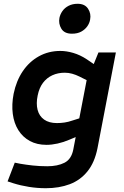

<svg xmlns="http://www.w3.org/2000/svg" viewBox="-20 -785 654 1014"><path d="M222 209Q177 209 133 202Q89 195 51 183L20 173L58 74L88 80Q117 85 153 89Q189 93 230 93Q284 93 320.5 74.5Q357 56 367 5L445 -400L465 -422L500 -508H592L495 -3Q480 73 442 120Q404 167 348 188Q292 209 222 209ZM226 -20Q175 -20 137.5 -40.5Q100 -61 77 -97.5Q54 -134 47.5 -183.5Q41 -233 52 -290Q66 -358 100 -408.5Q134 -459 185 -487.5Q236 -516 299 -516Q331 -516 367 -505.5Q403 -495 438 -472L485 -440L445 -358L399 -381Q381 -390 361.5 -395.5Q342 -401 322 -401Q286 -401 256.5 -387.5Q227 -374 207 -347.5Q187 -321 179 -281Q170 -238 178.5 -205Q187 -172 213 -153.5Q239 -135 281 -135Q301 -135 321 -138Q341 -141 361 -148L399 -160L418 -77L346 -47Q316 -34 284.5 -27Q253 -20 226 -20ZM360 -607Q320 -607 304 -633.5Q288 -660 294 -691Q298 -710 310 -727Q322 -744 342.5 -754.5Q363 -765 390 -765Q428 -765 445 -739Q462 -713 456 -682Q453 -663 441 -646Q429 -629 409 -618Q389 -607 360 -607Z"/></svg>

Font: REM Medium
Style: Italic
Weight: 500
Italic angle: -11°
Designer: Octavio Pardo
Foundry: Ashler Design
Version: Version 1.005;gftools[0.9.28]